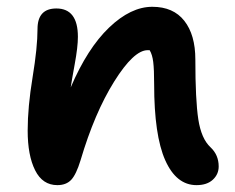

<svg xmlns="http://www.w3.org/2000/svg" viewBox="-20 -496 687 562"><path d="M555.2 45.9Q496.1 45.9 463.6 -27.1Q431.2 -100.1 431.2 -249Q431.2 -293 428.5 -314.7Q425.8 -336.4 418 -349.1H412.1Q371.6 -349.1 314.2 -257.3Q256.8 -165.5 215.8 -26.9Q203.1 14.6 188.5 30.3Q173.8 45.9 147.9 45.9Q104.5 45.9 82.8 2.4Q61 -41 61 -113.8Q61 -182.6 75.4 -270Q89.8 -357.4 89.8 -411.1Q89.8 -471.2 145 -471.2Q208 -471.2 208 -388.2Q208 -358.4 198.7 -308.1Q189.5 -257.8 187 -240.2Q235.8 -354.5 299.3 -415.3Q362.8 -476.1 425.8 -476.1Q487.3 -476.1 519.5 -435.1Q551.8 -394 551.8 -321.8Q551.8 -203.1 560.5 -146.5Q569.3 -89.8 596.2 -64.9Q620.1 -42.5 620.1 -8.8Q620.1 14.2 603 30Q585.9 45.9 555.2 45.9Z"/></svg>

Font: Shantell Sans Bouncy
Style: Regular
Weight: 600
Designer: Stephen Nixon, Anya Danilova, Shantell Martin
Foundry: Arrow Type
Version: Version 1.006;[9816181b4]